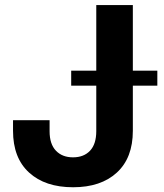

<svg xmlns="http://www.w3.org/2000/svg" viewBox="-20 -748 664 777"><path d="M275.9 9.8Q162.6 9.8 97.7 -49.6Q32.7 -108.9 32.7 -218.8V-261.7H180.7V-216.8Q180.7 -165 206.3 -138.2Q231.9 -111.3 275.4 -111.3Q319.3 -111.3 344.5 -138.2Q369.6 -165 369.6 -217.3V-727.5H517.6V-218.8Q517.6 -108.9 452.9 -49.6Q388.2 9.8 275.9 9.8ZM268.1 -401.4V-461.9H616.7V-401.4Z"/></svg>

Font: Inter 16pt
Style: Bold
Weight: 700
Version: Version 4.001;git-66647c0bb